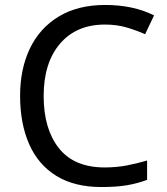

<svg xmlns="http://www.w3.org/2000/svg" viewBox="-20 -744 672 774"><path d="M403 -645Q288 -645 222 -568Q156 -491 156 -357Q156 -224 217.5 -146.5Q279 -69 402 -69Q449 -69 491 -77Q533 -85 573 -97V-19Q533 -4 490.5 3Q448 10 389 10Q280 10 207 -35Q134 -80 97.5 -163Q61 -246 61 -358Q61 -466 100.5 -548.5Q140 -631 217 -677.5Q294 -724 404 -724Q517 -724 601 -682L565 -606Q532 -621 491.5 -633Q451 -645 403 -645Z"/></svg>

Font: Noto Sans Tai Le
Style: Regular
Weight: 400
Designer: Monotype Design Team
Foundry: Monotype Imaging Inc.
Version: Version 2.002; ttfautohint (v1.8.4.7-5d5b)